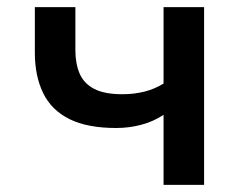

<svg xmlns="http://www.w3.org/2000/svg" viewBox="-20 -520 690 540"><path d="M440 0V-197Q411 -178 377 -169Q343 -160 307 -160Q226 -160 175.5 -185Q125 -210 101.5 -258Q78 -306 78 -372V-500H192V-379Q192 -341 204 -313Q216 -285 245 -270Q274 -255 324 -255Q358 -255 387 -262.5Q416 -270 440 -285V-500H554V0Z"/></svg>

Font: Nunito Sans 6pt SemiBold
Style: Regular
Weight: 600
Version: Version 3.101;gftools[0.9.27]